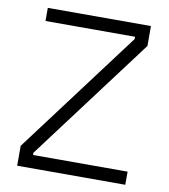

<svg xmlns="http://www.w3.org/2000/svg" viewBox="-80 -768 737 836"><g transform="rotate(10 289.0 -350.0)"><path d="M52 0V-88L460 -632V-642H64V-700H520V-612L112 -68V-58H530V0Z"/></g></svg>

Font: Space Grotesk Light
Style: Regular
Weight: 300
Designer: Florian Karsten
Foundry: Florian Karsten
Version: Version 2.000